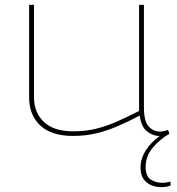

<svg xmlns="http://www.w3.org/2000/svg" viewBox="-20 -550 730 791"><path d="M644 221Q624 221 604.5 213.5Q585 206 572 188.5Q559 171 559 140Q559 103 581 69Q603 35 638 10H635Q609 10 585 -9.5Q561 -29 556 -74Q508 -49 465.5 -30.5Q423 -12 378 -1Q333 10 280 10Q192 10 146 -33Q100 -76 100 -149V-530H120V-149Q120 -87 160.5 -48Q201 -9 282 -9Q333 -9 377 -20Q421 -31 463.5 -50Q506 -69 553 -93V-530H573V-108Q573 -50 592.5 -29Q612 -8 639 -8Q656 -8 672 -15L678 1Q641 22 610.5 57Q580 92 580 138Q580 176 601 189.5Q622 203 647 203Q666 203 682 198L683 214Q667 221 644 221Z"/></svg>

Font: Georama Extended Thin
Style: Regular
Weight: 100
Width: 7
Designer: Jean-Baptiste Levee
Foundry: Production Type
Version: Version 1.000